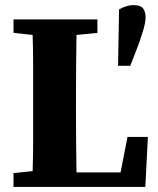

<svg xmlns="http://www.w3.org/2000/svg" viewBox="-20 -733 620 753"><path d="M33 -604V-657H362V-604L280 -596Q279 -535 278.5 -472Q278 -409 278 -347V-294Q278 -240 278.5 -179.5Q279 -119 280 -57H453L480 -196H560L550 0H33V-54L108 -62Q110 -123 110 -181.5Q110 -240 110 -289V-347Q110 -409 110 -472Q110 -535 108 -596ZM503 -713Q532 -713 541.5 -699.5Q551 -686 551 -665Q551 -644 540 -608.5Q529 -573 517 -542L491 -475H443L447 -696Q477 -713 503 -713Z"/></svg>

Font: Source Serif 4
Style: Bold
Weight: 700
Designer: Frank Grießhammer
Foundry: Adobe
Version: Version 4.005;hotconv 1.1.0;makeotfexe 2.6.0